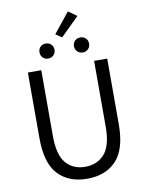

<svg xmlns="http://www.w3.org/2000/svg" viewBox="-113 -1156 944 1247"><g transform="rotate(-10 359.5 -533.0)"><path d="M98.8 -300.4V-733H187.2V-299Q187.2 -173.7 234.1 -119.6Q281 -65.6 359.9 -65.6Q439.8 -65.6 487.7 -119.7Q535.6 -173.8 535.6 -299V-733H622V-300.4Q622 -134.2 551.2 -60.5Q480.4 13.2 359.9 13.2Q239.4 13.2 169.1 -60.6Q98.8 -134.4 98.8 -300.4ZM196 -849.5Q196 -871 209.7 -884.8Q223.3 -898.6 245 -898.6Q266.6 -898.6 280.8 -884.8Q295 -871 295 -849.4Q295 -828.2 280.8 -813.9Q266.6 -799.6 245 -799.6Q223.4 -799.6 209.7 -813.8Q196 -827.9 196 -849.5ZM423.6 -1079.2 479.8 -1039.2 357.6 -919.2 317.4 -947ZM423.2 -849.4Q423.2 -871 437.4 -884.8Q451.6 -898.6 473.2 -898.6Q494.8 -898.6 508.9 -884.8Q523 -871 523 -849.5Q523 -827.9 508.9 -813.8Q494.7 -799.6 473.2 -799.6Q451.6 -799.6 437.4 -813.9Q423.2 -828.2 423.2 -849.4Z"/></g></svg>

Font: 寒蝉端黑体 Light
Style: Regular
Weight: 300
Designer: ChillDuanSans {Warren2060}; 
Source Han Sans {Ryoko NISHIZUKA 西塚涼子 (kana, bopomofo & ideographs); Paul D. Hunt (Latin, G
Foundry: ChillType&Adobe
Version: Version 1.300;Glyphs 3.3 (3306)